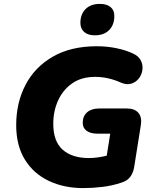

<svg xmlns="http://www.w3.org/2000/svg" viewBox="-20 -953 787 984"><path d="M407 11Q308 11 230 -26Q152 -63 107.5 -135Q63 -207 63 -312Q63 -426 110.5 -517.5Q158 -609 250.5 -662.5Q343 -716 477 -716Q528 -716 576.5 -706Q625 -696 661 -679Q690 -666 701.5 -643.5Q713 -621 710 -596Q707 -571 692 -551.5Q677 -532 653.5 -524.5Q630 -517 601 -529Q535 -559 468 -559Q397 -559 349.5 -525.5Q302 -492 277.5 -437.5Q253 -383 253 -319Q253 -228 301.5 -185.5Q350 -143 435 -143Q477 -143 527 -155L545 -268H479Q444 -268 424 -282.5Q404 -297 404 -323Q404 -358 426.5 -377.5Q449 -397 487 -397H630Q670 -397 689 -375Q708 -353 702 -313L668 -99Q663 -67 647 -46Q631 -25 599 -16Q554 -1 504 5Q454 11 407 11ZM466 -772Q431 -772 411.5 -789Q392 -806 392 -836Q392 -880 418.5 -906.5Q445 -933 492 -933Q527 -933 546.5 -917Q566 -901 566 -871Q566 -826 539.5 -799Q513 -772 466 -772Z"/></svg>

Font: Nunito Black
Style: Italic
Weight: 900
Italic angle: -9°
Designer: Vernon Adams
Foundry: Vernon Adams
Version: Version 3.601; ttfautohint (v1.8.2.53-6de2)